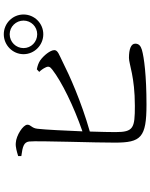

<svg xmlns="http://www.w3.org/2000/svg" viewBox="93 -908 813 1040"><g transform="rotate(-90 500.0 -387.5)"><path d="M727 -667C727 -608 776 -560 835 -560C894 -560 942 -608 942 -667C942 -726 894 -774 835 -774C776 -774 727 -726 727 -667ZM760 -667C760 -708 793 -742 835 -742C876 -742 909 -708 909 -667C909 -626 876 -593 835 -593C793 -593 760 -626 760 -667ZM631 -582C640 -573 649 -561 655 -548C663 -532 660 -524 643 -511C579 -461 445 -395 309 -348C313 -444 318 -549 323 -591C326 -623 345 -627 345 -646C345 -669 287 -707 246 -709C224 -711 198 -703 175 -696V-679C228 -672 250 -665 254 -637C259 -591 247 -261 248 -172C248 -31 275 -1 454 -1C610 -1 710 -14 751 -26C770 -32 784 -41 784 -62C784 -85 754 -96 707 -96C673 -96 605 -64 447 -64C327 -64 305 -71 305 -169C305 -195 306 -248 308 -308C473 -355 614 -419 685 -455C723 -474 749 -481 749 -500C749 -522 720 -558 693 -577C679 -586 665 -591 645 -595Z"/></g></svg>

Font: Noto Serif CJK KR
Style: Regular
Weight: 400
Designer: Ryoko NISHIZUKA 西塚涼子 (kana & ideographs); Frank Grießhammer (Latin, Greek & Cyrillic); Wenlong ZHANG 张文龙 (bopomofo); San
Foundry: Adobe
Version: Version 2.001;hotconv 1.1.0;makeotfexe 2.6.0